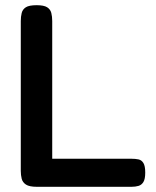

<svg xmlns="http://www.w3.org/2000/svg" viewBox="-20 -709 602 739"><path d="M122 10Q93 10 80 1.5Q67 -7 63.5 -21Q60 -35 60 -51V-628Q60 -645 63.5 -659Q67 -673 79.5 -681Q92 -689 121 -689Q149 -689 161.5 -681Q174 -673 177.5 -659Q181 -645 181 -628V-98H486Q501 -98 513 -95.5Q525 -93 532 -81.5Q539 -70 539 -45Q539 -20 532 -8.5Q525 3 513 6.5Q501 10 486 10Z"/></svg>

Font: Fredoka Light Medium
Style: Regular
Weight: 500
Version: Version 2.001